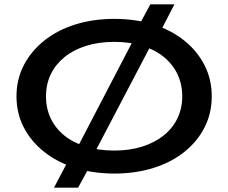

<svg xmlns="http://www.w3.org/2000/svg" viewBox="-20 -787 1053 885"><path d="M340 78H229L302 -61L320 -75L608 -628L607 -645L673 -767H784L703 -610L688 -602L405 -62L407 -45ZM507 13Q409 13 326.5 -13Q244 -39 183.5 -87Q123 -135 89.5 -200Q56 -265 56 -343Q56 -421 89.5 -486Q123 -551 183.5 -599.5Q244 -648 326.5 -674Q409 -700 507 -700Q605 -700 687.5 -674Q770 -648 830 -599.5Q890 -551 923 -486Q956 -421 956 -343Q956 -265 923 -200Q890 -135 830 -87Q770 -39 687.5 -13Q605 13 507 13ZM507 -93Q578 -93 636 -111.5Q694 -130 735 -163Q776 -196 798 -242Q820 -288 820 -343Q820 -399 798 -445Q776 -491 735 -524.5Q694 -558 636 -576Q578 -594 507 -594Q435 -594 376.5 -575.5Q318 -557 277 -523.5Q236 -490 214 -444.5Q192 -399 192 -343Q192 -287 214 -241Q236 -195 277 -162Q318 -129 376.5 -111Q435 -93 507 -93Z"/></svg>

Font: BioRhyme SemiExpanded SemiBold
Style: Regular
Weight: 600
Width: 6
Designer: Aoife Mooney
Foundry: Aoife Mooney Type
Version: Version 1.600;gftools[0.9.33]